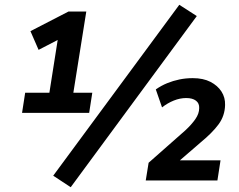

<svg xmlns="http://www.w3.org/2000/svg" viewBox="-20 -753 999 801"><path d="M72 -282 85 -366H186L226 -620L284 -619L141 -545L107 -623L266 -705H340L286 -366H365L352 -282ZM275 28 202 -20 728 -733 801 -686ZM588 0 600 -74 753 -209Q779 -233 795 -256Q811 -279 811 -302Q812 -322 797.5 -333Q783 -344 757 -344Q731 -344 705 -333.5Q679 -323 656 -305L630 -380Q653 -396 677.5 -406Q702 -416 728.5 -421.5Q755 -427 784 -427Q828 -427 858 -411.5Q888 -396 904 -371Q920 -346 919 -315Q918 -270 892 -234.5Q866 -199 816 -158L698 -56L697 -84H900L887 0Z"/></svg>

Font: Nunito Sans 12pt ExtraLight 12pt
Style: Bold Italic
Weight: 700
Italic angle: -9°
Version: Version 3.101;gftools[0.9.27]